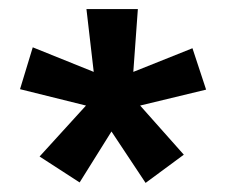

<svg xmlns="http://www.w3.org/2000/svg" viewBox="-20 -699 496 422"><path d="M169 -467 24 -503 52 -595 186 -541 170 -679H283L273 -541L403 -593L433 -502L288 -467L384 -359L300 -297L225 -410L155 -298L67 -355Z"/></svg>

Font: Lalezar
Style: Regular
Weight: 400
Designer: Borna Izadpanah
Foundry: Borna Izadpanah
Version: Version 1.003;November 28, 2018;FontCreator 11.5.0.2421 64-b